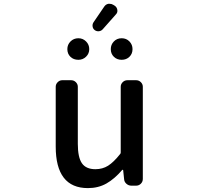

<svg xmlns="http://www.w3.org/2000/svg" viewBox="-20 -968 1040 1001"><path d="M438.5 12.7Q270.5 12.7 270.5 -204.1V-515.6Q270.5 -529.3 280.8 -539.6Q291 -549.8 304.7 -549.8H350.6Q365.2 -549.8 375.5 -539.6Q385.7 -529.3 385.7 -515.6V-217.8Q385.7 -147.5 407.2 -116.7Q428.7 -85.9 477.5 -85.9Q514.6 -85.9 543.5 -104Q572.3 -122.1 606.4 -165Q609.4 -168 609.4 -172.9V-515.6Q609.4 -529.3 619.6 -539.6Q629.9 -549.8 644.5 -549.8H689.5Q704.1 -549.8 714.4 -539.6Q724.6 -529.3 724.6 -515.6V-35.2Q724.6 -20.5 714.4 -10.3Q704.1 0 689.5 0H665Q650.4 0 639.2 -9.8Q627.9 -19.5 627 -34.2L622.1 -81.1Q621.1 -83 619.6 -83Q618.2 -83 617.2 -82Q577.1 -35.2 534.7 -11.2Q492.2 12.7 438.5 12.7ZM515.6 -815.4Q507.8 -806.6 496.1 -805.2Q484.4 -803.7 474.6 -810.5Q464.8 -817.4 462.9 -829.1Q460.9 -840.8 466.8 -850.6L523.4 -933.6Q531.2 -945.3 544.9 -948.2Q548.8 -948.2 551.8 -948.2Q562.5 -948.2 571.3 -942.4L579.1 -937.5Q589.8 -929.7 591.8 -916Q593.8 -902.3 584 -892.6ZM388.7 -656.2Q363.3 -656.2 347.2 -671.9Q331.1 -687.5 331.1 -711.9Q331.1 -735.4 347.7 -752Q364.3 -768.6 388.7 -768.6Q412.1 -768.6 428.7 -752Q445.3 -735.4 445.3 -711.9Q445.3 -688.5 428.7 -672.4Q412.1 -656.2 388.7 -656.2ZM557.6 -711.9Q557.6 -735.4 573.7 -752Q589.8 -768.6 614.3 -768.6Q638.7 -768.6 654.8 -752Q670.9 -735.4 670.9 -711.9Q670.9 -687.5 654.8 -671.9Q638.7 -656.2 614.3 -656.2Q589.8 -656.2 573.7 -671.9Q557.6 -687.5 557.6 -711.9Z"/></svg>

Font: Gen Jyuu Gothic L Monospace Medium
Style: Regular
Weight: 500
Designer: [Source Han Sans]
Ryoko NISHIZUKA  (kana & ideographs); Paul D. Hunt (Latin, Greek & Cyrillic); Wenlong ZHANG  (bopomofo
Version: Version 1.002.20150607